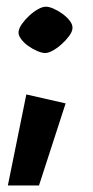

<svg xmlns="http://www.w3.org/2000/svg" viewBox="-20 -425 279 579"><path d="M116.3 -265.1Q106.5 -265.1 92.6 -271Q78.7 -276.9 65.3 -286.4Q51.9 -295.9 43.5 -307.4Q35 -318.9 36 -329.1Q37 -339.8 46 -352.6Q55 -365.4 67.9 -377.4Q80.7 -389.4 94.4 -397.1Q108 -404.8 118.3 -404.8Q128.1 -404.8 141.5 -398.9Q154.9 -393 168 -383.6Q181.2 -374.1 190.2 -362.6Q199.2 -351.1 198.6 -340.3Q198.1 -329.6 188.6 -316.6Q179 -303.5 165.9 -291.8Q152.8 -280 139.4 -272.6Q126.1 -265.1 116.3 -265.1ZM3.7 134.3 59.4 -140.2 177.9 -113.2 97.6 134.3Z"/></svg>

Font: Ancizar Sans Thin
Style: Italic
Weight: 100
Italic angle: -4°
Designer: Cesar Puertas, Viviana Monsalve, Julian Moncada, Julian Prieto, Jose Castro, Mariel Hernandez, Felipe Aragon, Sara Alarc
Version: Version 8.100